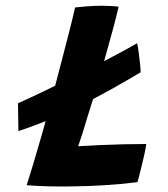

<svg xmlns="http://www.w3.org/2000/svg" viewBox="-20 -670 600 684"><path d="M45.5 -203Q45.5 -212 45.2 -231.5Q45 -251 44.5 -271.5Q44 -292 44 -302Q82 -319 127 -340.5Q172 -362 219.8 -385.5Q267.5 -409 313.2 -432.5Q359 -456 399 -477.5Q439 -499 468.5 -516Q471.5 -503.5 474.2 -482.5Q477 -461.5 479 -441.8Q481 -422 481 -412.5Q385.5 -355.5 308.8 -315.5Q232 -275.5 167.8 -248.8Q103.5 -222 45.5 -203ZM75 -10Q84 -37.5 98.2 -85Q112.5 -132.5 129.5 -192Q146.5 -251.5 163.5 -315Q180 -378.5 196.5 -441Q213 -503.5 226.5 -556.5Q240 -609.5 247.5 -643.5Q260.5 -645 287.5 -647.2Q314.5 -649.5 343 -649.5Q357.5 -649.5 376.8 -648.5Q396 -647.5 402.5 -646Q396 -617 384.5 -573.8Q373 -530.5 358.2 -478.2Q343.5 -426 327 -369.5Q310.5 -313 293 -258Q283.5 -226 274.8 -198Q266 -170 258.5 -149Q297 -151.5 337.5 -153.2Q378 -155 419.5 -156Q461 -157 501 -157Q500 -145.5 494.5 -120.8Q489 -96 482.2 -68.5Q475.5 -41 469.5 -21Q409 -13.5 350 -10Q291 -6.5 239 -6Q194.5 -5 152 -6.2Q109.5 -7.5 75 -10Z"/></svg>

Font: Grandstander Thin SemiBold
Style: Italic
Weight: 600
Italic angle: -15°
Version: Version 1.200